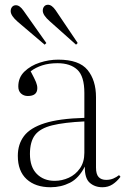

<svg xmlns="http://www.w3.org/2000/svg" viewBox="-20 -774 527 808"><path d="M193 14Q129 14 92 -20Q55 -54 55 -118Q55 -167 81 -201.5Q107 -236 168 -255.5Q229 -275 335 -278V-383Q335 -453 305.5 -480.5Q276 -508 222 -508Q186 -508 158 -499Q130 -490 109 -474Q126 -442 131.5 -428.5Q137 -415 137 -403Q137 -370 97 -370Q80 -370 68.5 -380.5Q57 -391 57 -410Q57 -448 83 -473Q109 -498 147.5 -510.5Q186 -523 225 -523Q313 -523 348.5 -479.5Q384 -436 384 -365V-69Q384 -41 395 -29Q406 -17 427 -17Q444 -17 457.5 -23Q471 -29 481 -37L487 -30Q472 -10 453.5 2Q435 14 411 14Q379 14 357.5 -5Q336 -24 337 -73Q312 -24 274.5 -5Q237 14 193 14ZM210 -13Q241 -13 269.5 -26Q298 -39 316.5 -65.5Q335 -92 335 -131V-263Q250 -259 199.5 -246.5Q149 -234 127.5 -206Q106 -178 106 -126Q106 -71 135 -42Q164 -13 210 -13ZM300 -586 190 -684Q160 -710 160 -729Q160 -740 166 -747Q172 -754 182 -754Q198 -754 214 -731L307 -593ZM168 -586 55 -682Q25 -708 25 -727Q25 -738 31 -745Q37 -752 47 -752Q63 -752 79 -729L175 -593Z"/></svg>

Font: Literata 72pt ExtraLight
Style: Regular
Weight: 200
Designer: Latin by Veronika Burian and Jose Scaglione. Greek by Irene Vlachou. Cyrillic by Vera Evstafieva.
Foundry: TypeTogether
Version: Version 3.002